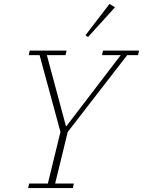

<svg xmlns="http://www.w3.org/2000/svg" viewBox="-20 -955 726 975"><path d="M128 -23H223L287 -285L181 -675H126L131 -698H318L313 -675H218L315 -314H317L593 -675H498L503 -698H686L681 -675H626L324 -285L260 -23H355L350 0H123ZM414 -776 536 -935 564 -918 427 -767Z"/></svg>

Font: IBM Plex Serif ExtLt
Style: Italic
Weight: 200
Italic angle: -14°
Designer: Mike Abbink, Paul van der Laan, Pieter van Rosmalen
Foundry: Bold Monday
Version: Version 3.001